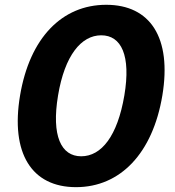

<svg xmlns="http://www.w3.org/2000/svg" viewBox="-20 -757 723 793"><path d="M294 16C476.9 16 610.8 -123.9 650.6 -362.9C690 -601.2 600.9 -737.2 418.7 -737.2C236.5 -737.2 103 -601.2 62.9 -362.9C22.7 -123.9 110.8 16 294 16ZM315.3 -111.5C232.6 -111.5 191.8 -195.3 219.8 -362.9C247.2 -527.7 315.3 -611.2 398.1 -611.2C481.2 -611.2 521.3 -527.7 493.6 -362.9C465.2 -195.3 399.1 -111.5 315.3 -111.5Z"/></svg>

Font: TID UI
Style: Bold Italic
Weight: 700
Italic angle: -9.39999°
Designer: The TID Project Authors
Foundry: Bakken & Bæck
Version: Version 1.001;hotconv 1.0.109;makeotfexe 2.5.65596